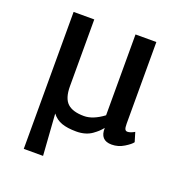

<svg xmlns="http://www.w3.org/2000/svg" viewBox="-132 -674 929 972"><g transform="rotate(20 332.5 -188.0)"><path d="M100.6 181.2V-556.6H211.9V-196.8Q211.9 -132.3 240.2 -105.7Q268.6 -79.1 329.6 -79.1Q377.9 -79.1 434.1 -121.1V-556.6H546.4V-116.7Q546.4 -95.2 550.5 -87.4Q554.7 -79.6 563.5 -79.6Q579.6 -79.6 601.6 -92.8L616.7 -42.5Q607.9 -29.3 576.9 -10.3Q545.9 8.8 510.7 8.8Q447.3 8.8 449.7 -58.6Q438 -44.9 429 -36.4Q419.9 -27.8 403.6 -16.1Q387.2 -4.4 366 1.7Q344.7 7.8 319.8 7.8Q272 7.8 241 -3.2Q210 -14.2 189 -41.5L204.6 181.2Z"/></g></svg>

Font: HaufeMerriweatherSans
Style: Regular
Weight: 400
Designer: Eben Sorkin ( eben@eyebytes.com )
Foundry: Eben Sorkin
Version: Version 1.56